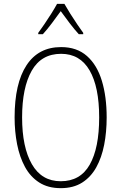

<svg xmlns="http://www.w3.org/2000/svg" viewBox="-20 -969 631 999"><path d="M535 -358Q535 -282 522 -215.5Q509 -149 481 -98.5Q453 -48 407.5 -19Q362 10 296 10Q230 10 184 -19.5Q138 -49 110 -100.5Q82 -152 69 -218.5Q56 -285 56 -358Q56 -535 118 -629.5Q180 -724 298 -724Q380 -724 432.5 -677.5Q485 -631 510 -548.5Q535 -466 535 -358ZM95 -358Q95 -203 146 -114.5Q197 -26 296 -26Q398 -26 447 -112.5Q496 -199 496 -358Q496 -517 446 -603Q396 -689 298 -689Q195 -689 145 -601Q95 -513 95 -358ZM315 -949Q328 -926 346.5 -896.5Q365 -867 383.5 -840Q402 -813 413 -798V-791H390Q367 -816 342 -849Q317 -882 296 -911Q276 -883 250.5 -849Q225 -815 203 -791H179V-798Q193 -817 211.5 -844Q230 -871 247.5 -899Q265 -927 277 -949Z"/></svg>

Font: Noto Sans Thai Cond ExtLt
Style: Regular
Weight: 200
Width: 3
Designer: Monotype Design Team
Foundry: Monotype Imaging Inc.
Version: Version 2.002; ttfautohint (v1.8.4.7-5d5b)